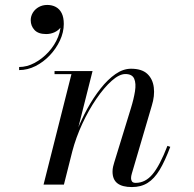

<svg xmlns="http://www.w3.org/2000/svg" viewBox="-20 -748 787 778"><path d="M514.5 10Q475.5 10 455.8 -5.2Q436 -20.5 436 -52.5Q436 -63 438.2 -72.5Q440.5 -82 442.5 -88.5L510 -308Q522 -346.5 527 -378.2Q532 -410 523.8 -429Q515.5 -448 488 -448Q463.5 -448 432.8 -420.8Q402 -393.5 370.8 -348Q339.5 -302.5 313.5 -246.5Q287.5 -190.5 272.5 -133H263.5Q273.5 -172.5 291.8 -218.2Q310 -264 334.2 -308.2Q358.5 -352.5 387.5 -389.2Q416.5 -426 447.8 -447.8Q479 -469.5 511 -469.5Q554.5 -469.5 576.8 -448.8Q599 -428 603.2 -393.8Q607.5 -359.5 595 -319.5L514 -44Q512.5 -39.5 511.8 -34.8Q511 -30 511 -26Q511 -18 515 -12.5Q519 -7 530 -7Q569 -7 598.2 -42Q627.5 -77 658.5 -157L670 -153Q648.5 -95.5 626.8 -59.5Q605 -23.5 578.2 -6.8Q551.5 10 514.5 10ZM156.5 0 269.5 -447.5H201V-460H355L239 0ZM57.5 -464V-476.5Q89 -476.5 120 -493Q151 -509.5 176.5 -537.2Q202 -565 215.5 -598.8Q229 -632.5 224.5 -666.5H236Q236 -650.5 226.2 -637.5Q216.5 -624.5 200.8 -617.2Q185 -610 167 -610Q135 -610 119.8 -626.5Q104.5 -643 104.5 -666Q104.5 -682.5 113.2 -696.8Q122 -711 137.2 -719.5Q152.5 -728 171.5 -728Q191 -728 206.2 -719.8Q221.5 -711.5 230 -694.5Q238.5 -677.5 238.5 -651Q238.5 -617.5 223 -584.2Q207.5 -551 181.8 -523.8Q156 -496.5 123.8 -480.2Q91.5 -464 57.5 -464Z"/></svg>

Font: Bodoni Moda 18pt
Style: Italic
Weight: 400
Italic angle: -13°
Designer: Owen Earl
Foundry: indestructible type
Version: Version 2.005